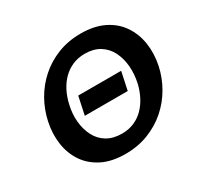

<svg xmlns="http://www.w3.org/2000/svg" viewBox="-147 -850 1077 1042"><g transform="rotate(-30 391.5 -329.0)"><path d="M359 15Q274 15 214.5 -15Q155 -45 120.5 -96Q86 -147 76.5 -212.5Q67 -278 82 -348Q96 -414 129 -472.5Q162 -531 212.5 -576Q263 -621 328.5 -647Q394 -673 473 -673Q557 -673 617 -643.5Q677 -614 712 -562.5Q747 -511 757 -445.5Q767 -380 752 -308Q738 -243 704.5 -184.5Q671 -126 620.5 -81.5Q570 -37 504 -11Q438 15 359 15ZM398 -90Q440 -90 474.5 -105Q509 -120 535 -146.5Q561 -173 579 -208.5Q597 -244 606 -283Q618 -338 613.5 -388.5Q609 -439 588.5 -479.5Q568 -520 530 -543.5Q492 -567 438 -567Q395 -567 360.5 -552Q326 -537 299.5 -510.5Q273 -484 255 -448.5Q237 -413 228 -373Q215 -319 219.5 -268.5Q224 -218 245 -177Q266 -136 304.5 -113Q343 -90 398 -90ZM270 -275 294 -388H563L539 -275Z"/></g></svg>

Font: Ysabeau ExtraBold
Style: Italic
Weight: 800
Italic angle: -12°
Designer: Christian Thalmann (Catharsis Fonts)
Version: Version 2.002